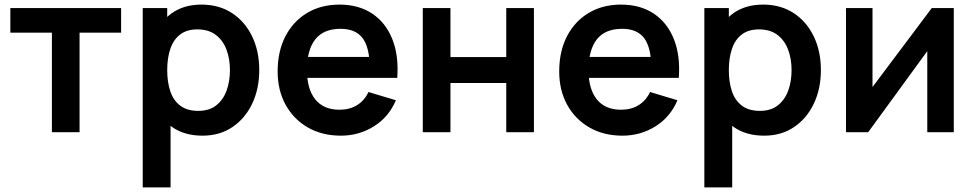

<svg xmlns="http://www.w3.org/2000/svg" viewBox="-20 -575 4238 835"><path d="M326 0H205.7V-433H25V-540H506.7V-433H326Z M860.8 15Q781.8 15 728.5 -22.6Q675.2 -60.2 648.1 -124.7Q621 -189.2 621 -270.2Q621 -351.3 647.9 -415.8Q674.8 -480.2 727.2 -517.6Q779.6 -555 856.3 -555Q933 -555 989.4 -517.9Q1045.8 -480.8 1076.6 -416.5Q1107.5 -352.2 1107.5 -270.2Q1107.5 -189.2 1077 -124.6Q1046.4 -60.1 991 -22.5Q935.7 15 860.8 15ZM721.8 240H600.7V-540H707.2V-160.8H721.8ZM842.5 -92.8Q889.6 -92.8 920 -116.5Q950.3 -140.2 965.2 -180.4Q980 -220.7 980 -270.2Q980 -319.2 964.9 -359.3Q949.8 -399.5 918.4 -423.3Q887 -447.2 838.3 -447.2Q792.4 -447.2 763.4 -424.9Q734.4 -402.7 720.8 -362.7Q707.2 -322.8 707.2 -270.2Q707.2 -217.8 720.8 -177.7Q734.3 -137.7 764.2 -115.3Q794 -92.8 842.5 -92.8Z M1462.8 15Q1380.9 15 1319 -20.5Q1257.1 -56.1 1222.3 -119Q1187.5 -182 1187.5 -264.2Q1187.5 -352.7 1221.6 -417.9Q1255.8 -483.2 1316.2 -519.1Q1376.7 -555 1456.2 -555Q1539.9 -555 1598.7 -515.8Q1657.4 -476.7 1686 -405.2Q1714.7 -333.7 1707.6 -236.3H1588V-280.3Q1587.5 -368.5 1557 -409.1Q1526.5 -449.7 1461.2 -449.7Q1387.2 -449.7 1351.1 -403.8Q1315 -358 1315 -270Q1315 -187.8 1351.1 -142.8Q1387.2 -97.8 1456.2 -97.8Q1500.7 -97.8 1532.8 -117.7Q1565 -137.5 1582.5 -174.8L1701.7 -139Q1670.8 -65.8 1605.9 -25.4Q1541 15 1462.8 15ZM1648.7 -236.3H1277V-327.5H1648.7Z M1939 0H1818.7V-540H1939V-326.8H2181.7V-540H2302V0H2181.7V-214H1939Z M2687.3 15Q2605.4 15 2543.5 -20.5Q2481.6 -56.1 2446.8 -119Q2412 -182 2412 -264.2Q2412 -352.7 2446.1 -417.9Q2480.2 -483.2 2540.7 -519.1Q2601.2 -555 2680.7 -555Q2764.4 -555 2823.2 -515.8Q2881.9 -476.7 2910.5 -405.2Q2939.2 -333.7 2932.1 -236.3H2812.5V-280.3Q2812 -368.5 2781.5 -409.1Q2751 -449.7 2685.7 -449.7Q2611.8 -449.7 2575.6 -403.8Q2539.5 -358 2539.5 -270Q2539.5 -187.8 2575.6 -142.8Q2611.8 -97.8 2680.7 -97.8Q2725.2 -97.8 2757.3 -117.7Q2789.5 -137.5 2807 -174.8L2926.2 -139Q2895.2 -65.8 2830.4 -25.4Q2765.5 15 2687.3 15ZM2873.2 -236.3H2501.5V-327.5H2873.2Z M3303.3 15Q3224.3 15 3171 -22.6Q3117.7 -60.2 3090.6 -124.7Q3063.5 -189.2 3063.5 -270.2Q3063.5 -351.3 3090.4 -415.8Q3117.3 -480.2 3169.7 -517.6Q3222.1 -555 3298.8 -555Q3375.5 -555 3431.9 -517.9Q3488.2 -480.8 3519.1 -416.5Q3550 -352.2 3550 -270.2Q3550 -189.2 3519.5 -124.6Q3488.9 -60.1 3433.5 -22.5Q3378.2 15 3303.3 15ZM3164.3 240H3043.2V-540H3149.7V-160.8H3164.3ZM3285 -92.8Q3332.1 -92.8 3362.5 -116.5Q3392.8 -140.2 3407.7 -180.4Q3422.5 -220.7 3422.5 -270.2Q3422.5 -319.2 3407.4 -359.3Q3392.2 -399.5 3360.9 -423.3Q3329.5 -447.2 3280.8 -447.2Q3234.9 -447.2 3205.9 -424.9Q3176.9 -402.7 3163.3 -362.7Q3149.7 -322.8 3149.7 -270.2Q3149.7 -217.8 3163.2 -177.7Q3176.8 -137.7 3206.7 -115.3Q3236.5 -92.8 3285 -92.8Z M4032.3 -540H4128V0H4012.7V-352.7L3755.7 0H3659.2V-540H3774.5V-196.5Z"/></svg>

Font: Manrope Variable Light
Style: Regular
Weight: 200
Designer: Mikhail Sharanda
Foundry: Mikhail Sharanda
Version: Version 4.505